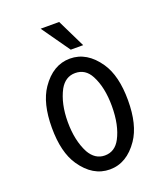

<svg xmlns="http://www.w3.org/2000/svg" viewBox="-203 -1319 1270 1463"><g transform="rotate(-20 432.5 -587.0)"><path d="M301.8 -1180.7 462.9 -952.1H563.5L452.1 -1180.7ZM432.6 -105.5Q353.5 -105.5 307.6 -186.5Q252.9 -291 252.9 -441.4Q252.9 -589.8 307.6 -693.4Q352.5 -773.4 432.6 -773.4Q515.6 -773.4 557.6 -693.4Q610.4 -593.8 610.4 -441.4Q610.4 -286.1 557.6 -186.5Q514.6 -105.5 432.6 -105.5ZM665 -130.9Q741.2 -242.2 741.2 -441.4Q741.2 -640.6 665 -752Q570.3 -890.6 432.6 -890.6Q294.9 -890.6 200.2 -752Q124 -640.6 124 -441.4Q124 -242.2 200.2 -130.9Q294.9 7.8 432.6 7.8Q570.3 7.8 665 -130.9Z"/></g></svg>

Font: OCR-B
Style: Regular
Weight: 400
Version: 1.1